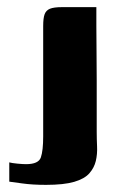

<svg xmlns="http://www.w3.org/2000/svg" viewBox="-20 -419 338 538"><path d="M6 36Q13 38 28.5 39.5Q44 41 53 41Q88 41 94.5 22Q101 3 101 -37Q101 -115 101 -192Q101 -269 101 -346Q101 -368 105 -379Q109 -390 120 -394.5Q131 -399 154 -399Q178 -399 202 -399Q226 -399 250 -399Q250 -379 250 -346.5Q250 -314 250.5 -274.5Q251 -235 251 -193Q251 -151 251 -114Q251 -77 251 -50Q251 -30 252 -8.5Q253 13 248.5 32Q244 51 230.5 66.5Q217 82 188 90.5Q159 99 109 99Q71 99 42.5 95Q14 91 6 90Q6 77 6 63.5Q6 50 6 36Z"/></svg>

Font: Genos
Style: Bold
Weight: 700
Designer: Robert E. Leuschke
Foundry: Robert E. Leuschke
Version: Version 1.010